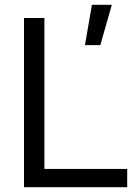

<svg xmlns="http://www.w3.org/2000/svg" viewBox="-20 -780 566 800"><path d="M165 -705H80V0H510V-76H165ZM446 -760H363L334 -592H398Z"/></svg>

Font: Geom Light
Style: Regular
Weight: 300
Version: Version 1.102